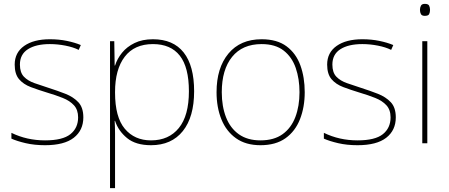

<svg xmlns="http://www.w3.org/2000/svg" viewBox="-20 -741 2321 993"><path d="M411 -134Q411 -67 361.5 -28.5Q312 10 213 10Q158 10 113 -0.5Q68 -11 39 -24V-54Q119 -15 213 -15Q304 -15 344 -47Q384 -79 384 -134Q384 -173 362.5 -196.5Q341 -220 304.5 -234.5Q268 -249 224 -262Q178 -276 139.5 -290.5Q101 -305 78.5 -331.5Q56 -358 56 -407Q56 -469 105 -503.5Q154 -538 238 -538Q285 -538 326 -529.5Q367 -521 398 -508L387 -483Q359 -497 318.5 -505Q278 -513 238 -513Q166 -513 124.5 -486.5Q83 -460 83 -407Q83 -366 103.5 -344.5Q124 -323 158.5 -311Q193 -299 233 -286Q277 -272 318 -256Q359 -240 385 -212.5Q411 -185 411 -134Z M771 -538Q876 -538 930 -469.5Q984 -401 984 -269Q984 -136 925.5 -63Q867 10 761 10Q682 10 637 -27Q592 -64 575 -116H573Q575 -82 575 -49.5Q575 -17 575 15V232H549V-528H571L573 -402H575Q586 -437 611 -468Q636 -499 676 -518.5Q716 -538 771 -538ZM771 -513Q675 -513 625 -447.5Q575 -382 575 -265V-262Q575 -135 625.5 -75Q676 -15 761 -15Q853 -15 905 -79Q957 -143 957 -269Q957 -393 910 -453Q863 -513 771 -513Z M1556 -264Q1556 -187 1531.5 -124.5Q1507 -62 1456.5 -26Q1406 10 1327 10Q1251 10 1200.5 -26Q1150 -62 1125 -124Q1100 -186 1100 -264Q1100 -390 1161.5 -464Q1223 -538 1333 -538Q1413 -538 1462 -501.5Q1511 -465 1533.5 -403Q1556 -341 1556 -264ZM1127 -264Q1127 -191 1149 -134.5Q1171 -78 1215.5 -46.5Q1260 -15 1327 -15Q1397 -15 1441.5 -47Q1486 -79 1507.5 -135.5Q1529 -192 1529 -264Q1529 -333 1509.5 -389.5Q1490 -446 1447 -479.5Q1404 -513 1333 -513Q1234 -513 1180.5 -447Q1127 -381 1127 -264Z M2027 -134Q2027 -67 1977.5 -28.5Q1928 10 1829 10Q1774 10 1729 -0.5Q1684 -11 1655 -24V-54Q1735 -15 1829 -15Q1920 -15 1960 -47Q2000 -79 2000 -134Q2000 -173 1978.5 -196.5Q1957 -220 1920.5 -234.5Q1884 -249 1840 -262Q1794 -276 1755.5 -290.5Q1717 -305 1694.5 -331.5Q1672 -358 1672 -407Q1672 -469 1721 -503.5Q1770 -538 1854 -538Q1901 -538 1942 -529.5Q1983 -521 2014 -508L2003 -483Q1975 -497 1934.5 -505Q1894 -513 1854 -513Q1782 -513 1740.5 -486.5Q1699 -460 1699 -407Q1699 -366 1719.5 -344.5Q1740 -323 1774.5 -311Q1809 -299 1849 -286Q1893 -272 1934 -256Q1975 -240 2001 -212.5Q2027 -185 2027 -134Z M2177 -721Q2195 -721 2199.5 -711.5Q2204 -702 2204 -690Q2204 -677 2199.5 -668Q2195 -659 2177 -659Q2162 -659 2157 -668Q2152 -677 2152 -690Q2152 -702 2157 -711.5Q2162 -721 2177 -721ZM2190 -528V0H2164V-528Z"/></svg>

Font: Noto Sans Devanagari Thin
Style: Regular
Weight: 100
Designer: Jelle Bosma - Monotype Design Team
Foundry: Monotype Imaging Inc.
Version: Version 2.004; ttfautohint (v1.8.4.7-5d5b)